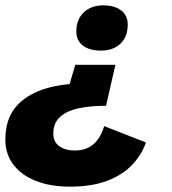

<svg xmlns="http://www.w3.org/2000/svg" viewBox="-28 -529 643 717"><path d="M403 -287 368 -134Q312 -134 267.5 -125Q223 -116 197 -93Q171 -70 171 -30Q171 1 193.5 17Q216 33 251 33Q294 33 321 9.5Q348 -14 361 -58L517 3Q501 49 465.5 86.5Q430 124 372.5 146Q315 168 233 168Q161 168 107 147Q53 126 22.5 86.5Q-8 47 -8 -8Q-8 -102 55 -153.5Q118 -205 232 -215L253 -287ZM358 -509Q399 -509 424 -490.5Q449 -472 449 -437Q449 -392 422 -366Q395 -340 348 -340Q307 -340 282 -358.5Q257 -377 257 -412Q257 -456 284.5 -482.5Q312 -509 358 -509Z"/></svg>

Font: Work Sans
Style: Bold Italic
Weight: 700
Italic angle: -13°
Designer: Wei Huang
Foundry: Wei Huang
Version: Version 2.010; ttfautohint (v1.8.3)